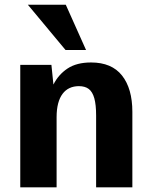

<svg xmlns="http://www.w3.org/2000/svg" viewBox="-20 -808 653 828"><path d="M67.4 0V-528.3H201.7L210.4 -443.4Q231.9 -486.3 271.2 -512.5Q310.5 -538.6 372.6 -538.6Q461.9 -538.6 506.3 -482.2Q550.8 -425.8 550.8 -325.7V0H394.5V-310.1Q394.5 -356.4 386.7 -384.3Q378.9 -412.1 362.8 -424.3Q346.7 -436.5 320.3 -436.5Q297.9 -436.5 280 -428.2Q262.2 -419.9 249.8 -403.3Q237.3 -386.7 230.7 -361.6Q224.1 -336.4 224.1 -302.7V0ZM262.7 -592.3 100.1 -787.6H263.7L351.1 -592.3Z"/></svg>

Font: Comme
Style: Bold
Weight: 700
Version: Version 1.000;gftools[0.9.27]